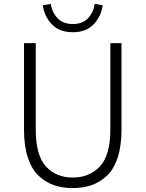

<svg xmlns="http://www.w3.org/2000/svg" viewBox="-20 -950 745 983"><path d="M103 -285V-729H163V-288Q163 -155 215 -98Q267 -41 352 -41Q438 -41 491.5 -98Q545 -155 545 -288V-729H602V-285Q602 -202 582 -142Q562 -82 526 -49Q490 -16 447 -1.5Q404 13 352 13Q300 13 257.5 -1.5Q215 -16 179 -49Q143 -82 123 -142Q103 -202 103 -285ZM353 -785Q284 -785 245.5 -825.5Q207 -866 199 -923L240 -930Q247 -885 275.5 -856Q304 -827 353 -827Q402 -827 430 -856Q458 -885 465 -930L506 -923Q498 -866 459.5 -825.5Q421 -785 353 -785Z"/></svg>

Font: Noto Sans Korean Light
Style: Regular
Weight: 300
Designer: Ryoko NISHIZUKA  (kana & ideographs); Paul D. Hunt (Latin, Greek & Cyrillic); Wenlong ZHANG  (bopomofo); Sandoll Communi
Foundry: Adobe Systems Incorporated
Version: Version 1.000;PS 1;hotconv 1.0.78;makeotf.lib2.5.61930